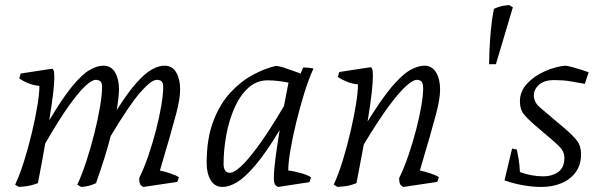

<svg xmlns="http://www.w3.org/2000/svg" viewBox="-20 -728 2365 760"><path d="M55 12 40 3Q59 -38 76 -92.5Q93 -147 106.5 -204Q120 -261 128 -309.5Q136 -358 136 -388Q113 -390 91 -399Q69 -408 56 -418L62 -437L186 -456Q189 -456 192 -450Q195 -444 195 -421Q195 -399 190.5 -359.5Q186 -320 175 -252Q227 -339 265.5 -386Q304 -433 334 -450.5Q364 -468 389 -468Q420 -468 435.5 -441.5Q451 -415 451 -374Q451 -348 442 -292Q486 -362 520 -400Q554 -438 581 -453Q608 -468 631 -468Q662 -468 677.5 -441.5Q693 -415 693 -374Q693 -356 689.5 -333.5Q686 -311 677 -276.5Q668 -242 652.5 -188Q637 -134 613 -53Q633 -49 656 -41Q679 -33 688 -27L682 -8L548 12Q545 12 538 5.5Q531 -1 531 -23Q551 -64 568 -114Q585 -164 598 -215Q611 -266 618.5 -310Q626 -354 626 -384Q626 -401 619 -406.5Q612 -412 601 -412Q579 -412 535.5 -362.5Q492 -313 418 -189Q399 -113 360 -3Q338 7 322 9.5Q306 12 301 12L286 3Q305 -38 322.5 -92Q340 -146 354 -202Q368 -258 376 -306Q384 -354 384 -384Q384 -401 377 -406.5Q370 -412 359 -412Q344 -412 318 -388Q292 -364 252.5 -309Q213 -254 159 -160Q153 -126 146 -87Q139 -48 130 -3Q103 7 81.5 9.5Q60 12 55 12Z M860 12Q830 12 814 -15Q798 -42 798 -82Q798 -179 824 -247.5Q850 -316 891.5 -361Q933 -406 980.5 -431.5Q1028 -457 1071 -467Q1083 -467 1101.5 -461Q1120 -455 1139 -448Q1158 -441 1170 -437L1180 -461Q1190 -461 1200.5 -460Q1211 -459 1221 -457Q1202 -416 1184.5 -359.5Q1167 -303 1152.5 -243.5Q1138 -184 1129.5 -133.5Q1121 -83 1121 -53Q1143 -51 1172 -42.5Q1201 -34 1211 -26L1205 -7L1081 12Q1078 12 1071 5.5Q1064 -1 1064 -23Q1064 -53 1070.5 -102.5Q1077 -152 1087 -213Q1032 -122 990.5 -73.5Q949 -25 918 -6.5Q887 12 860 12ZM890 -44Q906 -44 933.5 -69Q961 -94 1003.5 -152Q1046 -210 1104 -308L1122 -401Q1101 -405 1080.5 -407.5Q1060 -410 1039 -410Q995 -410 962 -379.5Q929 -349 907.5 -299.5Q886 -250 875.5 -192Q865 -134 865 -80Q865 -44 890 -44Z M1316 12 1301 3Q1320 -38 1337 -93.5Q1354 -149 1367.5 -207Q1381 -265 1389 -314.5Q1397 -364 1397 -394Q1374 -396 1352 -405Q1330 -414 1317 -424L1323 -443L1447 -462Q1450 -462 1453 -456Q1456 -450 1456 -427Q1456 -405 1451.5 -362Q1447 -319 1435 -247Q1490 -336 1530.5 -384Q1571 -432 1602.5 -450Q1634 -468 1660 -468Q1690 -468 1706 -441.5Q1722 -415 1722 -374Q1722 -356 1718.5 -333.5Q1715 -311 1706 -276.5Q1697 -242 1681.5 -188Q1666 -134 1642 -53Q1662 -49 1685.5 -41Q1709 -33 1717 -27L1711 -8L1577 12Q1574 12 1567 5.5Q1560 -1 1560 -23Q1580 -64 1597 -114Q1614 -164 1627 -214Q1640 -264 1647.5 -307.5Q1655 -351 1655 -378Q1655 -399 1648 -405.5Q1641 -412 1630 -412Q1615 -412 1587.5 -387.5Q1560 -363 1518.5 -307Q1477 -251 1420 -156Q1414 -122 1406.5 -84.5Q1399 -47 1391 -3Q1365 7 1343.5 9.5Q1322 12 1316 12Z M1916 -474Q1916 -493 1917.5 -529Q1919 -565 1923 -609Q1927 -653 1935 -693Q1958 -703 1974.5 -705.5Q1991 -708 1995 -708L2010 -699L1943 -474Z M2123 12Q2089 12 2051.5 5.5Q2014 -1 1977 -14L2007 -140L2026 -136Q2029 -122 2033 -97.5Q2037 -73 2038 -47Q2084 -30 2131 -30Q2165 -30 2189.5 -47Q2214 -64 2214 -104Q2214 -122 2203.5 -136.5Q2193 -151 2174 -167L2092 -237Q2069 -257 2053.5 -276Q2038 -295 2038 -327Q2038 -366 2066 -396.5Q2094 -427 2135.5 -445.5Q2177 -464 2217 -468Q2225 -468 2243 -463Q2261 -458 2280.5 -452Q2300 -446 2310 -442L2295 -396Q2263 -402 2236 -406.5Q2209 -411 2174 -411Q2134 -411 2113.5 -392.5Q2093 -374 2093 -350Q2093 -338 2099 -325.5Q2105 -313 2117 -303L2216 -219Q2248 -192 2264 -171Q2280 -150 2280 -118Q2280 -75 2258.5 -46Q2237 -17 2201.5 -2.5Q2166 12 2123 12Z"/></svg>

Font: Mate
Style: Italic
Weight: 400
Italic angle: -10.8°
Designer: Eduardo Rodriguez Tunni
Foundry: Eduardo Rodriguez Tunni
Version: Version 1.003; ttfautohint (v1.8.4.7-5d5b);gftools[0.9.24]